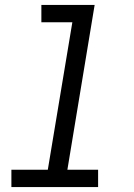

<svg xmlns="http://www.w3.org/2000/svg" viewBox="-20 -755 540 775"><path d="M26 0V-70H173L272 -665H147V-735H362L252 -70H376V0Z"/></svg>

Font: Iosevka Curly Oblique
Style: Regular
Weight: 400
Italic angle: -9°
Monospace: yes
Designer: Belleve Invis
Foundry: Belleve Invis
Version: Version 11.1.0; ttfautohint (v1.8.3)